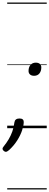

<svg xmlns="http://www.w3.org/2000/svg" viewBox="-57 -1015 390 1520"><path d="M213 -415Q192 -415 180.5 -425.5Q169 -436 169 -453Q169 -483 184.5 -501Q200 -519 226 -519Q247 -519 258.5 -509Q270 -499 270 -481Q270 -452 255 -433.5Q240 -415 213 -415ZM-11 187Q-19 187 -28 179Q-37 171 -37 163Q-37 159 -35.5 155.5Q-34 152 -30 147Q-5 116 12 87Q29 58 40.5 26Q52 -6 57 -46Q59 -61 69 -69Q79 -77 97 -77Q114 -77 122.5 -70Q131 -63 131 -50Q131 -23 118 16.5Q105 56 79 97Q53 138 15 173Q8 179 1 183Q-6 187 -11 187ZM0 475H313V485H0ZM0 -20H313V0H0ZM0 -505H313V-500H0ZM0 -995H313V-985H0Z"/></svg>

Font: Playwrite CZ Guides
Style: Regular
Weight: 400
Designer: Veronika Burian, José Scaglione
Foundry: TypeTogether
Version: Version 1.003